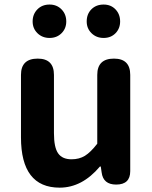

<svg xmlns="http://www.w3.org/2000/svg" viewBox="-20 -820 677 853"><path d="M558.6 -487.3V-59.6Q558.6 0 496.1 0Q438.5 0 431.6 -53.7L427.7 -80.1H423.8Q344.7 13.7 245.1 13.7Q73.2 13.7 73.2 -210V-487.3Q73.2 -559.6 147.5 -559.6Q219.7 -559.6 219.7 -487.3V-228.5Q219.7 -165 238.3 -138.7Q256.8 -112.3 297.9 -112.3Q332 -112.3 357.4 -127.9Q382.8 -143.6 412.1 -181.6V-487.3Q412.1 -559.6 486.3 -559.6Q558.6 -559.6 558.6 -487.3ZM125 -724.6Q125 -756.8 146 -778.3Q167 -799.8 200.2 -799.8Q232.4 -799.8 253.4 -778.3Q274.4 -756.8 274.4 -724.6Q274.4 -693.4 253.4 -672.4Q232.4 -651.4 200.2 -651.4Q168 -651.4 146.5 -672.4Q125 -693.4 125 -724.6ZM365.2 -724.6Q365.2 -757.8 386.2 -778.8Q407.2 -799.8 440.4 -799.8Q472.7 -799.8 493.2 -778.3Q513.7 -756.8 513.7 -724.6Q513.7 -693.4 493.2 -672.4Q472.7 -651.4 440.4 -651.4Q408.2 -651.4 386.7 -672.4Q365.2 -693.4 365.2 -724.6Z"/></svg>

Font: GenSenMaruGothic TW TTF Bold
Style: Regular
Weight: 700
Version: Version 1.301